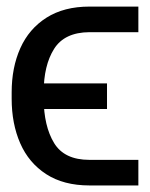

<svg xmlns="http://www.w3.org/2000/svg" viewBox="-20 -566 458 586"><path d="M402.3 -78.1V0H252.9Q174.3 0 121.1 -34.4Q67.9 -68.8 41.7 -128.7Q15.6 -188.5 15.6 -264.6V-284.2Q15.6 -359.9 42 -418.9Q68.4 -478 121.8 -512Q175.3 -545.9 252.9 -545.9H402.3V-467.8H252.9Q176.8 -467.3 145 -416.7Q113.3 -366.2 113.3 -284.2V-264.6Q113.8 -181.2 145 -129.6Q176.3 -78.1 252.9 -78.1ZM306.6 -233.4H38.1V-311.5H306.6Z"/></svg>

Font: Intratopia Thin
Style: Regular
Weight: 100
Designer: Rasmus Andersson
Foundry: rsms
Version: Version 3.000;Glyphs 3.2.3 (3260)